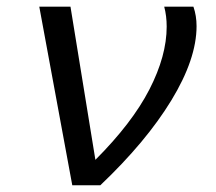

<svg xmlns="http://www.w3.org/2000/svg" viewBox="-20 -548 640 568"><path d="M276.9 0H193.8L96.2 -528.3H188.5L262.2 -75.2Q370.6 -183.6 421.9 -283.2Q473.1 -382.8 473.1 -469.2Q473.1 -501 465.8 -528.3H552.2Q561.5 -501.5 561.5 -470.7Q561.5 -373.5 486.8 -251Q412.1 -128.4 276.9 0Z"/></svg>

Font: Liberation Mono
Style: Italic
Weight: 400
Italic angle: -12°
Monospace: yes
Designer: Steve Matteson
Foundry: Ascender Corporation
Version: Version 2.1.5